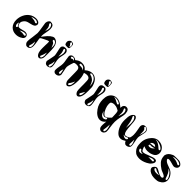

<svg xmlns="http://www.w3.org/2000/svg" viewBox="295 -2069 3499 3499"><g transform="rotate(45 2044.5 -319.0)"><path d="M215.8 -178.7C230.5 -189.5 247.1 -197.3 265.6 -204.1C284.2 -210.9 300.8 -213.9 316.4 -213.9C329.1 -213.9 339.8 -211.9 345.7 -208C353.5 -204.1 356.4 -199.2 356.4 -193.4C356.4 -188.5 354.5 -183.6 349.6 -179.7C344.7 -175.8 340.8 -173.8 335.9 -173.8C334 -173.8 333 -173.8 332 -174.8C310.5 -179.7 293.9 -182.6 282.2 -182.6C281.2 -182.6 258.8 -181.6 215.8 -178.7ZM103.5 -272.5C104.5 -269.5 106.4 -265.6 109.4 -261.7C111.3 -255.9 112.3 -252.9 113.3 -252C114.3 -251 115.2 -248 117.2 -246.1C118.2 -242.2 119.1 -240.2 119.1 -240.2C120.1 -238.3 121.1 -237.3 122.1 -235.4C123 -233.4 124 -231.4 125 -230.5C126 -228.5 127 -226.6 127.9 -225.6C128.9 -224.6 130.9 -222.7 130.9 -221.7C132.8 -220.7 133.8 -218.8 134.8 -217.8C140.6 -210.9 143.6 -206.1 143.6 -203.1C143.6 -199.2 141.6 -194.3 136.7 -189.5C133.8 -184.6 128.9 -182.6 124 -182.6C117.2 -182.6 110.4 -187.5 104.5 -197.3C98.6 -206.1 95.7 -218.8 95.7 -233.4C95.7 -240.2 96.7 -249 98.6 -257.8C99.6 -264.6 101.6 -269.5 103.5 -272.5ZM188.5 -505.9C218.8 -518.6 248 -525.4 275.4 -526.4C293.9 -526.4 309.6 -523.4 322.3 -515.6C335 -509.8 340.8 -502 340.8 -494.1C340.8 -489.3 338.9 -486.3 335.9 -483.4C327.1 -476.6 319.3 -475.6 311.5 -480.5C294.9 -489.3 281.2 -495.1 271.5 -497.1C261.7 -499 234.4 -502 188.5 -505.9ZM335.9 -535.2C320.3 -543.9 300.8 -547.9 277.3 -547.9C231.4 -547.9 188.5 -535.2 150.4 -508.8C114.3 -484.4 85.9 -450.2 65.4 -406.2C44.9 -363.3 35.2 -319.3 35.2 -273.4C35.2 -211.9 52.7 -163.1 87.9 -127.9C122.1 -93.8 165 -77.1 216.8 -77.1C251 -77.1 283.2 -84 312.5 -98.6C343.8 -113.3 363.3 -128.9 372.1 -146.5C377 -156.2 379.9 -166 379.9 -176.8C379.9 -191.4 374 -205.1 363.3 -215.8C349.6 -228.5 332 -235.4 310.5 -235.4C295.9 -235.4 273.4 -231.4 243.2 -222.7C212.9 -213.9 191.4 -210 179.7 -210C168.9 -210 159.2 -211.9 152.3 -215.8C144.5 -219.7 136.7 -229.5 130.9 -244.1C123 -259.8 120.1 -272.5 120.1 -283.2C120.1 -301.8 127.9 -321.3 142.6 -341.8C158.2 -363.3 175.8 -377.9 196.3 -385.7C203.1 -389.6 226.6 -395.5 264.6 -404.3C300.8 -412.1 325.2 -420.9 339.8 -429.7C354.5 -438.5 364.3 -452.1 369.1 -470.7C370.1 -476.6 371.1 -480.5 371.1 -483.4C371.1 -504.9 359.4 -522.5 335.9 -535.2Z M555.7 -235.4C571.3 -212.9 579.1 -183.6 579.1 -149.4C579.1 -121.1 572.3 -103.5 557.6 -95.7C555.7 -94.7 552.7 -93.8 549.8 -93.8C545.9 -93.8 542 -95.7 540 -101.6C536.1 -105.5 535.2 -109.4 534.2 -112.3C534.2 -115.2 534.2 -117.2 534.2 -119.1C534.2 -120.1 535.2 -122.1 538.1 -127C540 -131.8 543 -138.7 545.9 -150.4C549.8 -160.2 552.7 -172.9 553.7 -185.5C554.7 -194.3 555.7 -206.1 555.7 -220.7ZM852.5 -248C857.4 -214.8 860.4 -190.4 860.4 -174.8C859.4 -147.5 853.5 -126 840.8 -109.4C837.9 -104.5 833 -102.5 828.1 -102.5C823.2 -102.5 819.3 -104.5 815.4 -108.4C811.5 -112.3 809.6 -117.2 809.6 -122.1C809.6 -125 810.5 -127.9 812.5 -130.9C814.5 -135.7 816.4 -139.6 819.3 -144.5C821.3 -148.4 823.2 -153.3 825.2 -159.2C827.1 -165 829.1 -169.9 831.1 -173.8C832 -177.7 834 -183.6 835.9 -191.4C837.9 -198.2 839.8 -204.1 840.8 -208C841.8 -211.9 843.8 -218.8 846.7 -228.5C849.6 -237.3 851.6 -244.1 852.5 -248ZM786.1 -502C787.1 -502 790 -502 793 -501C795.9 -500 801.8 -498 809.6 -494.1C816.4 -491.2 823.2 -486.3 829.1 -479.5C834 -472.7 838.9 -462.9 844.7 -449.2C848.6 -435.5 851.6 -418.9 851.6 -400.4C851.6 -391.6 850.6 -383.8 850.6 -378.9C848.6 -374 848.6 -369.1 848.6 -366.2C834 -404.3 824.2 -428.7 817.4 -439.5C810.5 -450.2 798.8 -460 781.2 -467.8C774.4 -472.7 770.5 -477.5 770.5 -484.4C770.5 -489.3 771.5 -493.2 774.4 -496.1C777.3 -500 781.2 -502 786.1 -502ZM516.6 -639.6C512.7 -644.5 510.7 -649.4 510.7 -654.3C510.7 -659.2 512.7 -663.1 514.6 -666C518.6 -668.9 521.5 -670.9 526.4 -670.9C539.1 -670.9 550.8 -660.2 561.5 -639.6C569.3 -625 573.2 -608.4 573.2 -590.8C573.2 -566.4 565.4 -537.1 550.8 -501C550.8 -540 548.8 -568.4 544.9 -585.9C541 -604.5 531.2 -622.1 516.6 -639.6ZM505.9 -692.4C495.1 -692.4 484.4 -687.5 475.6 -675.8C465.8 -666 459 -654.3 455.1 -640.6C451.2 -628.9 449.2 -617.2 449.2 -608.4C449.2 -603.5 455.1 -567.4 465.8 -500C475.6 -444.3 480.5 -403.3 480.5 -377C479.5 -355.5 475.6 -318.4 467.8 -264.6C459 -210.9 455.1 -172.9 455.1 -150.4C455.1 -133.8 457 -121.1 460 -114.3C462.9 -104.5 468.8 -95.7 477.5 -86.9C485.4 -78.1 493.2 -72.3 501 -68.4C505.9 -66.4 511.7 -65.4 518.6 -65.4C535.2 -65.4 549.8 -69.3 561.5 -77.1C573.2 -85.9 582 -95.7 586.9 -108.4C592.8 -121.1 595.7 -137.7 595.7 -159.2C595.7 -183.6 591.8 -218.8 584 -264.6C577.1 -299.8 574.2 -324.2 574.2 -336.9C575.2 -337.9 575.2 -338.9 575.2 -339.8V-341.8C577.1 -347.7 601.6 -362.3 647.5 -384.8C694.3 -408.2 722.7 -419.9 731.4 -419.9H732.4C737.3 -418 739.3 -405.3 739.3 -380.9C739.3 -372.1 739.3 -353.5 737.3 -326.2C737.3 -296.9 736.3 -274.4 736.3 -256.8V-249C736.3 -188.5 743.2 -144.5 757.8 -118.2C773.4 -88.9 793 -74.2 815.4 -74.2C826.2 -74.2 835.9 -78.1 846.7 -86.9C856.4 -95.7 864.3 -107.4 870.1 -122.1C875 -132.8 877.9 -145.5 877.9 -162.1C879.9 -177.7 879.9 -210 879.9 -258.8C879.9 -324.2 877 -373 872.1 -405.3C867.2 -437.5 857.4 -464.8 842.8 -486.3C833 -500 820.3 -511.7 803.7 -521.5C788.1 -530.3 772.5 -535.2 757.8 -535.2C738.3 -535.2 714.8 -524.4 686.5 -502C659.2 -479.5 629.9 -449.2 599.6 -409.2L571.3 -372.1L569.3 -400.4V-409.2C569.3 -424.8 573.2 -454.1 582 -496.1C590.8 -538.1 594.7 -570.3 594.7 -592.8C594.7 -604.5 592.8 -618.2 589.8 -634.8C585 -654.3 576.2 -668.9 563.5 -677.7C549.8 -687.5 530.3 -692.4 505.9 -692.4Z M1064.5 -237.3C1076.2 -214.8 1082 -189.5 1083 -160.2C1083 -141.6 1080.1 -125 1075.2 -113.3C1070.3 -99.6 1063.5 -93.8 1055.7 -93.8C1052.7 -93.8 1048.8 -94.7 1044.9 -97.7C1036.1 -104.5 1034.2 -111.3 1038.1 -119.1C1048.8 -147.5 1054.7 -167 1057.6 -175.8C1059.6 -185.5 1061.5 -206.1 1064.5 -237.3ZM1027.3 -493.2C1026.4 -496.1 1025.4 -500 1024.4 -504.9C1024.4 -509.8 1026.4 -513.7 1029.3 -517.6C1032.2 -520.5 1036.1 -522.5 1040 -522.5C1052.7 -522.5 1063.5 -509.8 1071.3 -485.4C1074.2 -475.6 1076.2 -463.9 1076.2 -449.2C1076.2 -423.8 1067.4 -387.7 1050.8 -340.8C1050.8 -375 1048.8 -405.3 1045.9 -433.6C1043 -455.1 1036.1 -474.6 1027.3 -493.2ZM959 -483.4C959 -472.7 963.9 -444.3 975.6 -397.5C985.4 -350.6 991.2 -322.3 991.2 -311.5C991.2 -299.8 985.4 -269.5 975.6 -220.7C963.9 -172.9 959 -145.5 959 -140.6C959 -129.9 961.9 -119.1 969.7 -107.4C975.6 -94.7 984.4 -86.9 993.2 -83C1004.9 -78.1 1016.6 -75.2 1028.3 -75.2C1041 -75.2 1053.7 -78.1 1065.4 -84C1077.1 -88.9 1085.9 -96.7 1092.8 -105.5C1098.6 -114.3 1101.6 -127 1101.6 -146.5C1101.6 -164.1 1097.7 -195.3 1088.9 -239.3C1082 -269.5 1079.1 -294.9 1079.1 -318.4C1079.1 -339.8 1082 -365.2 1088.9 -391.6C1097.7 -425.8 1101.6 -453.1 1101.6 -475.6C1101.6 -496.1 1094.7 -513.7 1081.1 -527.3C1073.2 -536.1 1066.4 -541 1061.5 -543C1055.7 -544.9 1046.9 -545.9 1035.2 -545.9C1010.7 -545.9 991.2 -541 978.5 -529.3C965.8 -519.5 959 -503.9 959 -483.4ZM1030.3 -667C1029.3 -669.9 1028.3 -671.9 1028.3 -673.8C1028.3 -678.7 1030.3 -683.6 1032.2 -689.5C1036.1 -693.4 1040 -696.3 1044.9 -696.3C1051.8 -695.3 1059.6 -690.4 1067.4 -681.6C1076.2 -671.9 1080.1 -658.2 1080.1 -641.6C1080.1 -635.7 1080.1 -630.9 1079.1 -627.9C1077.1 -616.2 1074.2 -607.4 1070.3 -600.6C1065.4 -625 1055.7 -643.6 1040 -658.2C1039.1 -659.2 1038.1 -661.1 1036.1 -662.1C1033.2 -664.1 1031.2 -666 1030.3 -667ZM1027.3 -709C1016.6 -709 1005.9 -703.1 993.2 -691.4C980.5 -679.7 973.6 -668 971.7 -656.2C970.7 -653.3 970.7 -648.4 970.7 -643.6C970.7 -630.9 972.7 -618.2 977.5 -605.5C982.4 -593.8 987.3 -586.9 994.1 -584C1001 -581.1 1016.6 -579.1 1041 -579.1C1062.5 -579.1 1076.2 -582 1081.1 -587.9C1085.9 -592.8 1088.9 -607.4 1088.9 -631.8C1088.9 -659.2 1086.9 -677.7 1083 -685.5C1080.1 -695.3 1073.2 -700.2 1062.5 -703.1C1048.8 -707 1037.1 -709 1027.3 -709Z M1851.6 -233.4V-213.9C1851.6 -170.9 1843.8 -141.6 1828.1 -126C1825.2 -123 1822.3 -122.1 1818.4 -122.1C1813.5 -122.1 1809.6 -124 1805.7 -128.9C1801.8 -133.8 1799.8 -137.7 1799.8 -142.6C1799.8 -143.6 1800.8 -145.5 1801.8 -148.4C1802.7 -150.4 1805.7 -154.3 1809.6 -161.1C1814.5 -168 1818.4 -174.8 1822.3 -182.6C1829.1 -193.4 1838.9 -210.9 1851.6 -233.4ZM1589.8 -238.3C1588.9 -198.2 1585.9 -169.9 1581.1 -152.3C1577.1 -135.7 1567.4 -122.1 1552.7 -111.3C1548.8 -108.4 1545.9 -107.4 1543 -107.4C1538.1 -107.4 1534.2 -109.4 1530.3 -113.3C1528.3 -118.2 1526.4 -123 1526.4 -127.9C1526.4 -132.8 1527.3 -135.7 1530.3 -138.7C1533.2 -142.6 1536.1 -146.5 1540 -150.4C1542 -153.3 1544.9 -156.2 1545.9 -158.2C1547.9 -160.2 1549.8 -163.1 1552.7 -168C1555.7 -171.9 1557.6 -174.8 1557.6 -176.8L1565.4 -190.4C1568.4 -197.3 1571.3 -203.1 1572.3 -206.1ZM1280.3 -246.1C1292 -200.2 1297.9 -167 1298.8 -148.4C1297.9 -139.6 1291 -134.8 1279.3 -134.8C1268.6 -135.7 1263.7 -139.6 1263.7 -146.5C1262.7 -153.3 1261.7 -158.2 1261.7 -163.1C1261.7 -176.8 1263.7 -192.4 1268.6 -210C1271.5 -224.6 1275.4 -236.3 1280.3 -246.1ZM1256.8 -523.4C1264.6 -523.4 1271.5 -521.5 1278.3 -517.6C1285.2 -513.7 1290 -509.8 1292 -505.9C1295.9 -502.9 1299.8 -497.1 1304.7 -489.3C1288.1 -493.2 1278.3 -495.1 1274.4 -495.1C1269.5 -495.1 1262.7 -493.2 1253.9 -488.3C1244.1 -484.4 1238.3 -482.4 1237.3 -482.4C1232.4 -482.4 1227.5 -486.3 1223.6 -494.1C1221.7 -498 1220.7 -501 1220.7 -503.9C1220.7 -507.8 1221.7 -510.7 1224.6 -513.7C1227.5 -516.6 1229.5 -518.6 1233.4 -519.5C1235.4 -520.5 1239.3 -521.5 1243.2 -522.5C1248 -523.4 1251 -523.4 1252.9 -523.4ZM1451.2 -541C1463.9 -541 1476.6 -539.1 1487.3 -535.2C1498 -532.2 1507.8 -526.4 1514.6 -517.6C1521.5 -509.8 1527.3 -502.9 1530.3 -498C1534.2 -493.2 1539.1 -485.4 1543.9 -476.6C1525.4 -490.2 1511.7 -498 1501 -500C1490.2 -502.9 1469.7 -503.9 1438.5 -504.9C1427.7 -505.9 1422.9 -511.7 1422.9 -522.5C1422.9 -533.2 1427.7 -539.1 1436.5 -540C1439.5 -541 1444.3 -541 1451.2 -541ZM1708 -552.7C1710.9 -552.7 1713.9 -552.7 1718.8 -551.8C1723.6 -550.8 1731.4 -548.8 1743.2 -544.9C1755.9 -540 1766.6 -534.2 1777.3 -525.4C1788.1 -517.6 1797.9 -505.9 1808.6 -490.2C1819.3 -473.6 1827.1 -454.1 1832 -431.6C1836.9 -411.1 1838.9 -390.6 1838.9 -372.1V-364.3C1836.9 -372.1 1835 -380.9 1831.1 -389.6C1829.1 -398.4 1824.2 -410.2 1817.4 -424.8C1810.5 -439.5 1802.7 -452.1 1793.9 -463.9C1784.2 -475.6 1772.5 -486.3 1756.8 -496.1C1743.2 -506.8 1725.6 -513.7 1707 -517.6C1690.4 -521.5 1682.6 -527.3 1682.6 -535.2C1682.6 -540 1684.6 -543.9 1690.4 -546.9C1694.3 -550.8 1701.2 -552.7 1708 -552.7ZM1870.1 -413.1C1853.5 -467.8 1830.1 -506.8 1801.8 -531.2C1772.5 -555.7 1740.2 -567.4 1706.1 -567.4C1684.6 -567.4 1663.1 -563.5 1641.6 -554.7C1620.1 -545.9 1601.6 -535.2 1586.9 -522.5L1566.4 -504.9L1552.7 -519.5C1527.3 -550.8 1490.2 -566.4 1442.4 -566.4C1402.3 -566.4 1367.2 -554.7 1337.9 -532.2L1313.5 -513.7L1296.9 -525.4C1286.1 -534.2 1269.5 -538.1 1248 -538.1C1234.4 -538.1 1224.6 -537.1 1219.7 -535.2C1214.8 -533.2 1208 -529.3 1200.2 -522.5C1193.4 -515.6 1188.5 -508.8 1184.6 -502C1182.6 -495.1 1180.7 -487.3 1180.7 -477.5C1180.7 -464.8 1184.6 -441.4 1191.4 -405.3C1199.2 -366.2 1203.1 -335 1203.1 -310.5C1203.1 -286.1 1200.2 -259.8 1194.3 -230.5C1187.5 -193.4 1183.6 -164.1 1183.6 -143.6C1183.6 -130.9 1184.6 -121.1 1186.5 -115.2C1188.5 -109.4 1192.4 -103.5 1200.2 -95.7C1206.1 -89.8 1212.9 -85 1217.8 -83C1222.7 -81.1 1230.5 -80.1 1241.2 -80.1C1259.8 -80.1 1276.4 -84 1290 -92.8C1303.7 -101.6 1313.5 -112.3 1318.4 -127C1321.3 -134.8 1322.3 -141.6 1322.3 -148.4C1322.3 -158.2 1317.4 -182.6 1308.6 -222.7C1297.9 -268.6 1292 -299.8 1292 -316.4C1292 -331.1 1297.9 -359.4 1309.6 -399.4C1318.4 -430.7 1325.2 -449.2 1328.1 -455.1C1331.1 -461.9 1337.9 -465.8 1346.7 -468.8C1358.4 -472.7 1373 -474.6 1389.6 -474.6C1408.2 -474.6 1423.8 -471.7 1435.5 -466.8C1442.4 -463.9 1447.3 -460 1452.1 -455.1C1456.1 -451.2 1460 -445.3 1462.9 -438.5C1465.8 -431.6 1468.8 -420.9 1469.7 -406.2C1470.7 -391.6 1471.7 -376 1471.7 -357.4C1472.7 -338.9 1472.7 -313.5 1472.7 -281.2C1472.7 -219.7 1473.6 -179.7 1474.6 -164.1C1475.6 -146.5 1479.5 -133.8 1484.4 -123C1499 -92.8 1516.6 -77.1 1535.2 -77.1C1538.1 -77.1 1542 -78.1 1544.9 -78.1C1547.9 -80.1 1550.8 -80.1 1553.7 -82C1555.7 -82 1557.6 -84 1559.6 -85.9C1562.5 -86.9 1564.5 -88.9 1566.4 -89.8C1568.4 -90.8 1570.3 -92.8 1572.3 -94.7L1576.2 -98.6C1577.1 -99.6 1578.1 -100.6 1579.1 -101.6C1581.1 -102.5 1582 -103.5 1581.1 -103.5C1593.8 -120.1 1602.5 -146.5 1610.4 -181.6C1616.2 -216.8 1620.1 -253.9 1620.1 -293C1620.1 -351.6 1613.3 -398.4 1600.6 -432.6L1590.8 -461.9C1594.7 -464.8 1603.5 -467.8 1618.2 -470.7C1632.8 -473.6 1644.5 -475.6 1653.3 -475.6H1656.2C1688.5 -475.6 1710.9 -464.8 1723.6 -442.4C1730.5 -428.7 1734.4 -383.8 1734.4 -306.6V-253.9C1734.4 -190.4 1736.3 -151.4 1741.2 -136.7C1748 -118.2 1756.8 -103.5 1766.6 -93.8C1777.3 -83 1788.1 -78.1 1799.8 -78.1C1820.3 -78.1 1838.9 -92.8 1855.5 -123C1864.3 -142.6 1871.1 -164.1 1874 -186.5C1877.9 -209 1879.9 -244.1 1879.9 -291C1879.9 -328.1 1878.9 -354.5 1877.9 -371.1C1877 -387.7 1874 -401.4 1870.1 -413.1Z M2063.5 -237.3C2075.2 -214.8 2081.1 -189.5 2082 -160.2C2082 -141.6 2079.1 -125 2074.2 -113.3C2069.3 -99.6 2062.5 -93.8 2054.7 -93.8C2051.8 -93.8 2047.9 -94.7 2043.9 -97.7C2035.2 -104.5 2033.2 -111.3 2037.1 -119.1C2047.9 -147.5 2053.7 -167 2056.6 -175.8C2058.6 -185.5 2060.5 -206.1 2063.5 -237.3ZM2026.4 -493.2C2025.4 -496.1 2024.4 -500 2023.4 -504.9C2023.4 -509.8 2025.4 -513.7 2028.3 -517.6C2031.2 -520.5 2035.2 -522.5 2039.1 -522.5C2051.8 -522.5 2062.5 -509.8 2070.3 -485.4C2073.2 -475.6 2075.2 -463.9 2075.2 -449.2C2075.2 -423.8 2066.4 -387.7 2049.8 -340.8C2049.8 -375 2047.9 -405.3 2044.9 -433.6C2042 -455.1 2035.2 -474.6 2026.4 -493.2ZM1958 -483.4C1958 -472.7 1962.9 -444.3 1974.6 -397.5C1984.4 -350.6 1990.2 -322.3 1990.2 -311.5C1990.2 -299.8 1984.4 -269.5 1974.6 -220.7C1962.9 -172.9 1958 -145.5 1958 -140.6C1958 -129.9 1960.9 -119.1 1968.8 -107.4C1974.6 -94.7 1983.4 -86.9 1992.2 -83C2003.9 -78.1 2015.6 -75.2 2027.3 -75.2C2040 -75.2 2052.7 -78.1 2064.5 -84C2076.2 -88.9 2085 -96.7 2091.8 -105.5C2097.7 -114.3 2100.6 -127 2100.6 -146.5C2100.6 -164.1 2096.7 -195.3 2087.9 -239.3C2081.1 -269.5 2078.1 -294.9 2078.1 -318.4C2078.1 -339.8 2081.1 -365.2 2087.9 -391.6C2096.7 -425.8 2100.6 -453.1 2100.6 -475.6C2100.6 -496.1 2093.8 -513.7 2080.1 -527.3C2072.3 -536.1 2065.4 -541 2060.5 -543C2054.7 -544.9 2045.9 -545.9 2034.2 -545.9C2009.8 -545.9 1990.2 -541 1977.5 -529.3C1964.8 -519.5 1958 -503.9 1958 -483.4ZM2029.3 -667C2028.3 -669.9 2027.3 -671.9 2027.3 -673.8C2027.3 -678.7 2029.3 -683.6 2031.2 -689.5C2035.2 -693.4 2039.1 -696.3 2043.9 -696.3C2050.8 -695.3 2058.6 -690.4 2066.4 -681.6C2075.2 -671.9 2079.1 -658.2 2079.1 -641.6C2079.1 -635.7 2079.1 -630.9 2078.1 -627.9C2076.2 -616.2 2073.2 -607.4 2069.3 -600.6C2064.5 -625 2054.7 -643.6 2039.1 -658.2C2038.1 -659.2 2037.1 -661.1 2035.2 -662.1C2032.2 -664.1 2030.3 -666 2029.3 -667ZM2026.4 -709C2015.6 -709 2004.9 -703.1 1992.2 -691.4C1979.5 -679.7 1972.7 -668 1970.7 -656.2C1969.7 -653.3 1969.7 -648.4 1969.7 -643.6C1969.7 -630.9 1971.7 -618.2 1976.6 -605.5C1981.4 -593.8 1986.3 -586.9 1993.2 -584C2000 -581.1 2015.6 -579.1 2040 -579.1C2061.5 -579.1 2075.2 -582 2080.1 -587.9C2085 -592.8 2087.9 -607.4 2087.9 -631.8C2087.9 -659.2 2085.9 -677.7 2082 -685.5C2079.1 -695.3 2072.3 -700.2 2061.5 -703.1C2047.9 -707 2036.1 -709 2026.4 -709Z M2590.8 -131.8C2590.8 -130.9 2591.8 -127 2593.8 -121.1C2596.7 -114.3 2597.7 -110.4 2597.7 -109.4C2598.6 -108.4 2599.6 -104.5 2601.6 -98.6L2605.5 -86.9C2606.4 -85 2607.4 -81.1 2608.4 -76.2C2609.4 -71.3 2610.4 -66.4 2611.3 -64.5C2612.3 -60.5 2613.3 -57.6 2613.3 -52.7C2615.2 -47.9 2615.2 -44.9 2615.2 -42C2616.2 -39.1 2616.2 -36.1 2617.2 -32.2C2617.2 -28.3 2617.2 -24.4 2617.2 -21.5C2617.2 -4.9 2614.3 9.8 2609.4 21.5C2606.4 30.3 2600.6 34.2 2593.8 34.2C2588.9 34.2 2585 32.2 2581.1 28.3C2577.1 24.4 2575.2 19.5 2575.2 14.6C2575.2 12.7 2575.2 10.7 2576.2 9.8C2581.1 -8.8 2585.9 -56.6 2590.8 -131.8ZM2336.9 -223.6C2364.3 -180.7 2389.6 -159.2 2413.1 -159.2H2414.1C2420.9 -159.2 2431.6 -162.1 2443.4 -168C2457 -174.8 2464.8 -177.7 2468.8 -177.7C2472.7 -177.7 2476.6 -174.8 2480.5 -169.9C2481.4 -167 2482.4 -165 2482.4 -163.1C2482.4 -154.3 2476.6 -146.5 2464.8 -137.7C2452.1 -128.9 2438.5 -125 2423.8 -125C2407.2 -125 2390.6 -131.8 2375 -144.5C2360.4 -158.2 2348.6 -179.7 2340.8 -209C2338.9 -215.8 2337.9 -220.7 2336.9 -223.6ZM2346.7 -440.4C2363.3 -445.3 2377.9 -448.2 2390.6 -448.2C2420.9 -448.2 2450.2 -441.4 2478.5 -426.8L2486.3 -422.9C2501 -416 2510.7 -410.2 2513.7 -406.2C2516.6 -401.4 2520.5 -387.7 2524.4 -364.3C2525.4 -360.4 2525.4 -357.4 2525.4 -355.5C2527.3 -344.7 2528.3 -324.2 2528.3 -292L2529.3 -247.1L2502.9 -219.7C2472.7 -188.5 2447.3 -172.9 2425.8 -172.9C2411.1 -172.9 2397.5 -180.7 2384.8 -195.3C2364.3 -215.8 2347.7 -244.1 2333 -281.2C2318.4 -317.4 2311.5 -350.6 2311.5 -379.9C2311.5 -400.4 2313.5 -414.1 2317.4 -420.9C2321.3 -427.7 2331.1 -434.6 2346.7 -440.4ZM2584 -532.2C2585 -532.2 2587.9 -531.2 2589.8 -530.3C2593.8 -529.3 2596.7 -526.4 2599.6 -523.4C2603.5 -519.5 2607.4 -514.6 2610.4 -509.8C2613.3 -504.9 2616.2 -498 2619.1 -489.3C2622.1 -480.5 2623 -471.7 2623 -461.9C2622.1 -440.4 2618.2 -418 2609.4 -394.5C2608.4 -391.6 2606.4 -385.7 2603.5 -378.9C2600.6 -372.1 2597.7 -365.2 2595.7 -359.4C2592.8 -353.5 2591.8 -349.6 2591.8 -348.6V-356.4C2591.8 -362.3 2591.8 -373 2592.8 -387.7C2593.8 -402.3 2593.8 -414.1 2593.8 -421.9C2593.8 -432.6 2593.8 -439.5 2592.8 -444.3C2590.8 -462.9 2585.9 -478.5 2578.1 -493.2C2571.3 -507.8 2567.4 -515.6 2567.4 -517.6C2567.4 -520.5 2569.3 -524.4 2573.2 -528.3C2576.2 -531.2 2580.1 -532.2 2584 -532.2ZM2334 -548.8C2354.5 -548.8 2377.9 -543.9 2404.3 -534.2C2429.7 -524.4 2442.4 -514.6 2442.4 -503.9C2442.4 -501 2441.4 -498 2439.5 -495.1C2433.6 -486.3 2425.8 -484.4 2415 -489.3C2408.2 -492.2 2397.5 -498 2382.8 -505.9C2369.1 -513.7 2355.5 -520.5 2341.8 -527.3C2329.1 -533.2 2314.5 -537.1 2299.8 -540C2294.9 -541 2291 -541 2288.1 -542C2296.9 -546.9 2312.5 -548.8 2334 -548.8ZM2579.1 -570.3C2560.5 -570.3 2543.9 -563.5 2531.2 -549.8C2518.6 -536.1 2511.7 -519.5 2511.7 -501V-480.5L2480.5 -505.9C2434.6 -544.9 2386.7 -564.5 2337.9 -564.5C2306.6 -564.5 2278.3 -555.7 2252.9 -539.1C2201.2 -505.9 2175.8 -448.2 2175.8 -365.2C2175.8 -327.1 2180.7 -292 2189.5 -259.8C2198.2 -228.5 2213.9 -197.3 2235.4 -167C2258.8 -132.8 2285.2 -105.5 2312.5 -87.9C2341.8 -68.4 2369.1 -59.6 2397.5 -59.6C2430.7 -59.6 2460 -72.3 2485.4 -97.7L2507.8 -121.1L2503.9 -91.8C2501 -75.2 2500 -55.7 2500 -33.2C2500 -5.9 2502 13.7 2505.9 25.4C2508.8 36.1 2516.6 46.9 2528.3 57.6C2539.1 66.4 2551.8 71.3 2566.4 71.3C2584 71.3 2599.6 64.5 2614.3 52.7C2628.9 39.1 2636.7 23.4 2639.6 2.9V-4.9C2639.6 -23.4 2636.7 -55.7 2629.9 -99.6C2622.1 -148.4 2618.2 -191.4 2618.2 -228.5C2619.1 -270.5 2625 -314.5 2635.7 -362.3C2646.5 -408.2 2652.3 -440.4 2652.3 -459C2652.3 -460.9 2652.3 -463.9 2652.3 -466.8C2651.4 -470.7 2651.4 -473.6 2651.4 -475.6C2648.4 -539.1 2625 -570.3 2581.1 -570.3Z M2986.3 -192.4C2992.2 -192.4 2997.1 -190.4 3002 -187.5C3005.9 -184.6 3007.8 -179.7 3007.8 -174.8C3006.8 -166 3001 -158.2 2988.3 -151.4C2981.4 -148.4 2973.6 -146.5 2963.9 -146.5C2951.2 -146.5 2938.5 -150.4 2923.8 -159.2C2913.1 -166 2905.3 -171.9 2900.4 -178.7C2917 -175.8 2929.7 -173.8 2936.5 -173.8C2946.3 -173.8 2955.1 -175.8 2960.9 -177.7C2968.8 -181.6 2973.6 -184.6 2976.6 -187.5C2980.5 -190.4 2983.4 -192.4 2986.3 -192.4ZM3099.6 -252C3122.1 -206.1 3132.8 -170.9 3132.8 -146.5C3132.8 -141.6 3131.8 -134.8 3130.9 -127C3127.9 -118.2 3123 -114.3 3116.2 -114.3C3111.3 -114.3 3106.4 -116.2 3101.6 -119.1C3097.7 -122.1 3095.7 -127 3095.7 -131.8V-143.6C3095.7 -148.4 3095.7 -154.3 3096.7 -160.2C3097.7 -168 3097.7 -173.8 3097.7 -180.7C3098.6 -195.3 3098.6 -218.8 3099.6 -252ZM2787.1 -512.7C2781.2 -522.5 2778.3 -530.3 2778.3 -536.1C2778.3 -544.9 2782.2 -548.8 2789.1 -548.8C2801.8 -548.8 2814.5 -539.1 2826.2 -518.6C2839.8 -498 2846.7 -468.8 2847.7 -430.7C2847.7 -428.7 2847.7 -425.8 2847.7 -419.9C2848.6 -416 2848.6 -412.1 2848.6 -409.2C2848.6 -387.7 2845.7 -348.6 2838.9 -293C2838.9 -293.9 2837.9 -302.7 2835.9 -319.3C2833 -335.9 2830.1 -355.5 2826.2 -378.9C2823.2 -400.4 2820.3 -417 2818.4 -426.8C2807.6 -467.8 2797.9 -496.1 2787.1 -512.7ZM3082 -524.4C3073.2 -529.3 3069.3 -535.2 3068.4 -543.9C3069.3 -553.7 3074.2 -558.6 3085 -558.6C3090.8 -558.6 3096.7 -556.6 3102.5 -553.7C3125 -541 3135.7 -520.5 3135.7 -491.2C3135.7 -464.8 3126 -427.7 3107.4 -377.9V-387.7C3107.4 -393.6 3107.4 -402.3 3107.4 -414.1C3108.4 -425.8 3108.4 -434.6 3108.4 -441.4C3108.4 -450.2 3107.4 -462.9 3106.4 -477.5C3104.5 -491.2 3101.6 -502 3097.7 -507.8C3094.7 -515.6 3088.9 -520.5 3082 -524.4ZM2829.1 -561.5C2821.3 -568.4 2812.5 -571.3 2803.7 -572.3C2791 -572.3 2779.3 -566.4 2767.6 -555.7C2754.9 -544.9 2745.1 -529.3 2737.3 -508.8C2726.6 -481.4 2721.7 -439.5 2721.7 -381.8C2721.7 -343.8 2724.6 -314.5 2729.5 -293C2739.3 -248 2755.9 -207 2779.3 -169.9C2803.7 -133.8 2829.1 -108.4 2855.5 -95.7C2871.1 -88.9 2886.7 -85 2903.3 -85C2929.7 -85 2953.1 -91.8 2975.6 -106.4C2994.1 -117.2 3003.9 -123 3005.9 -123C3007.8 -123 3008.8 -120.1 3008.8 -115.2C3008.8 -109.4 3014.6 -100.6 3027.3 -87.9C3035.2 -80.1 3042 -75.2 3046.9 -72.3C3051.8 -70.3 3059.6 -69.3 3068.4 -69.3C3083 -69.3 3097.7 -73.2 3110.4 -80.1C3123 -86.9 3132.8 -93.8 3138.7 -103.5C3144.5 -111.3 3147.5 -124 3147.5 -140.6C3147.5 -157.2 3143.6 -182.6 3136.7 -215.8C3125 -271.5 3119.1 -308.6 3119.1 -327.1C3120.1 -344.7 3124 -371.1 3132.8 -405.3C3143.6 -451.2 3149.4 -481.4 3149.4 -494.1C3149.4 -503.9 3147.5 -514.6 3142.6 -526.4C3136.7 -539.1 3128.9 -548.8 3121.1 -554.7C3111.3 -561.5 3099.6 -565.4 3083 -566.4H3072.3C3042 -566.4 3022.5 -555.7 3011.7 -533.2C3006.8 -521.5 3003.9 -511.7 3003.9 -503.9C3003.9 -493.2 3007.8 -466.8 3016.6 -423.8C3025.4 -377.9 3030.3 -339.8 3030.3 -307.6C3030.3 -289.1 3028.3 -268.6 3023.4 -246.1C3020.5 -233.4 3017.6 -225.6 3013.7 -220.7C3008.8 -215.8 3000 -210.9 2987.3 -204.1C2966.8 -193.4 2949.2 -188.5 2934.6 -188.5C2923.8 -188.5 2916 -191.4 2909.2 -198.2C2897.5 -210.9 2888.7 -232.4 2882.8 -260.7C2877 -289.1 2872.1 -336.9 2868.2 -402.3C2865.2 -456.1 2861.3 -492.2 2855.5 -513.7C2851.6 -533.2 2841.8 -549.8 2829.1 -561.5Z M3304.7 -216.8C3309.6 -216.8 3313.5 -215.8 3318.4 -213.9C3322.3 -211.9 3324.2 -210 3324.2 -207C3329.1 -195.3 3335.9 -187.5 3343.8 -183.6C3352.5 -178.7 3364.3 -176.8 3378.9 -176.8H3393.6C3378.9 -164.1 3362.3 -157.2 3341.8 -157.2C3328.1 -157.2 3316.4 -161.1 3306.6 -168C3295.9 -174.8 3290 -186.5 3289.1 -201.2C3288.1 -206.1 3289.1 -209 3293 -212.9C3294.9 -214.8 3299.8 -216.8 3304.7 -216.8ZM3506.8 -204.1C3515.6 -213.9 3530.3 -222.7 3549.8 -230.5C3569.3 -238.3 3586.9 -242.2 3601.6 -242.2C3618.2 -241.2 3627 -235.4 3627 -224.6C3627 -219.7 3625 -214.8 3623 -210.9C3619.1 -208 3616.2 -206.1 3612.3 -206.1H3601.6C3596.7 -206.1 3587.9 -206.1 3576.2 -207C3563.5 -208 3553.7 -208 3546.9 -208C3538.1 -208 3531.2 -208 3526.4 -207C3518.6 -206.1 3511.7 -205.1 3506.8 -204.1ZM3477.5 -403.3C3466.8 -388.7 3453.1 -376 3437.5 -365.2C3419.9 -355.5 3403.3 -350.6 3385.7 -350.6C3378.9 -350.6 3373 -351.6 3366.2 -353.5C3359.4 -356.4 3355.5 -360.4 3355.5 -367.2C3355.5 -372.1 3357.4 -376 3361.3 -380.9C3366.2 -385.7 3370.1 -387.7 3374 -387.7H3375C3391.6 -386.7 3402.3 -385.7 3405.3 -385.7C3419.9 -386.7 3444.3 -392.6 3477.5 -403.3ZM3396.5 -449.2C3404.3 -451.2 3410.2 -452.1 3414.1 -452.1C3419.9 -452.1 3427.7 -450.2 3436.5 -445.3C3451.2 -437.5 3459 -431.6 3459 -426.8C3459 -419.9 3436.5 -415 3392.6 -412.1L3343.8 -409.2L3360.4 -426.8C3369.1 -437.5 3381.8 -445.3 3396.5 -449.2ZM3374 -526.4C3383.8 -529.3 3395.5 -531.2 3410.2 -531.2C3433.6 -531.2 3458 -526.4 3483.4 -515.6C3508.8 -505.9 3529.3 -494.1 3543.9 -481.4C3558.6 -468.8 3566.4 -457 3566.4 -448.2C3566.4 -444.3 3564.5 -441.4 3560.5 -438.5C3557.6 -435.5 3554.7 -434.6 3550.8 -434.6C3543 -435.5 3536.1 -438.5 3531.2 -443.4C3512.7 -460 3499 -471.7 3490.2 -478.5C3480.5 -486.3 3467.8 -494.1 3453.1 -502.9C3437.5 -511.7 3421.9 -517.6 3405.3 -521.5C3392.6 -524.4 3382.8 -526.4 3374 -526.4ZM3441.4 -550.8C3437.5 -550.8 3433.6 -550.8 3427.7 -550.8C3423.8 -551.8 3419.9 -551.8 3418 -551.8C3401.4 -551.8 3382.8 -546.9 3364.3 -538.1C3334 -524.4 3306.6 -502 3283.2 -470.7C3257.8 -439.5 3240.2 -404.3 3229.5 -364.3C3223.6 -343.8 3220.7 -317.4 3220.7 -287.1C3220.7 -250 3224.6 -218.8 3232.4 -192.4C3240.2 -167 3253.9 -143.6 3273.4 -123C3293 -101.6 3313.5 -86.9 3335.9 -80.1C3357.4 -73.2 3379.9 -69.3 3404.3 -69.3C3454.1 -69.3 3504.9 -83 3557.6 -110.4C3578.1 -121.1 3593.8 -130.9 3605.5 -139.6C3616.2 -148.4 3628.9 -162.1 3641.6 -179.7C3654.3 -196.3 3661.1 -211.9 3661.1 -226.6C3661.1 -254.9 3645.5 -269.5 3615.2 -269.5H3613.3C3587.9 -269.5 3550.8 -258.8 3501 -238.3C3443.4 -213.9 3402.3 -201.2 3377.9 -201.2C3368.2 -201.2 3360.4 -203.1 3355.5 -206.1C3350.6 -209 3345.7 -214.8 3340.8 -222.7C3335.9 -231.4 3331.1 -244.1 3324.2 -259.8C3318.4 -277.3 3315.4 -288.1 3315.4 -293C3315.4 -293.9 3315.4 -293.9 3316.4 -294.9C3317.4 -295.9 3326.2 -293 3340.8 -286.1C3359.4 -276.4 3383.8 -271.5 3414.1 -271.5C3448.2 -271.5 3482.4 -277.3 3515.6 -291C3547.9 -302.7 3571.3 -320.3 3584 -340.8C3595.7 -360.4 3601.6 -380.9 3601.6 -402.3C3601.6 -438.5 3586.9 -471.7 3558.6 -502C3529.3 -532.2 3490.2 -547.9 3441.4 -550.8Z M3738.3 -129.9C3734.4 -134.8 3732.4 -139.6 3732.4 -142.6C3732.4 -147.5 3734.4 -152.3 3738.3 -154.3C3742.2 -158.2 3747.1 -159.2 3752 -159.2C3756.8 -159.2 3759.8 -158.2 3762.7 -155.3C3775.4 -145.5 3788.1 -138.7 3801.8 -132.8C3815.4 -128.9 3841.8 -121.1 3879.9 -110.4C3857.4 -105.5 3835.9 -102.5 3817.4 -102.5C3782.2 -102.5 3755.9 -111.3 3738.3 -129.9ZM3912.1 -319.3C3945.3 -310.5 3974.6 -287.1 4001 -250C4026.4 -213.9 4039.1 -183.6 4039.1 -159.2C4039.1 -146.5 4034.2 -139.6 4024.4 -139.6C4013.7 -139.6 4006.8 -146.5 4002.9 -161.1C3982.4 -229.5 3956.1 -279.3 3922.9 -309.6C3918 -314.5 3914.1 -318.4 3912.1 -319.3ZM3810.5 -524.4C3836.9 -537.1 3866.2 -543 3897.5 -543C3925.8 -543 3951.2 -538.1 3971.7 -528.3C3993.2 -518.6 4003.9 -508.8 4003.9 -498C4003.9 -495.1 4002 -491.2 3999 -488.3C3991.2 -481.4 3982.4 -480.5 3971.7 -487.3C3954.1 -497.1 3937.5 -504.9 3921.9 -509.8C3906.2 -515.6 3886.7 -519.5 3862.3 -522.5C3850.6 -523.4 3836.9 -524.4 3820.3 -524.4ZM3885.7 -559.6C3852.5 -559.6 3831.1 -558.6 3821.3 -557.6C3810.5 -556.6 3797.9 -551.8 3783.2 -543.9C3732.4 -521.5 3702.1 -487.3 3691.4 -440.4C3690.4 -437.5 3690.4 -432.6 3690.4 -425.8C3690.4 -413.1 3692.4 -398.4 3696.3 -380.9C3700.2 -363.3 3705.1 -348.6 3710.9 -336.9C3723.6 -310.5 3747.1 -283.2 3780.3 -255.9C3815.4 -226.6 3849.6 -206.1 3885.7 -193.4C3925.8 -178.7 3950.2 -163.1 3959 -146.5C3962.9 -138.7 3960.9 -130.9 3953.1 -123C3947.3 -117.2 3940.4 -114.3 3931.6 -114.3C3924.8 -114.3 3918.9 -114.3 3914.1 -115.2C3897.5 -117.2 3878.9 -124 3857.4 -134.8C3835.9 -146.5 3815.4 -157.2 3797.9 -168C3778.3 -177.7 3764.6 -182.6 3754.9 -182.6C3738.3 -182.6 3722.7 -174.8 3708 -159.2C3692.4 -143.6 3684.6 -127 3684.6 -110.4C3684.6 -106.4 3684.6 -103.5 3685.5 -101.6C3689.5 -85 3701.2 -68.4 3719.7 -52.7C3739.3 -38.1 3762.7 -26.4 3791 -18.6C3817.4 -13.7 3844.7 -10.7 3873 -10.7C3912.1 -11.7 3941.4 -16.6 3961.9 -27.3C4023.4 -58.6 4054.7 -102.5 4054.7 -159.2C4053.7 -178.7 4048.8 -201.2 4039.1 -226.6C4027.3 -250 4012.7 -269.5 3997.1 -286.1C3979.5 -302.7 3962.9 -314.5 3945.3 -323.2C3927.7 -332 3910.2 -338.9 3893.6 -343.8C3877 -348.6 3859.4 -355.5 3842.8 -363.3C3825.2 -371.1 3810.5 -379.9 3799.8 -389.6C3783.2 -404.3 3775.4 -416 3775.4 -425.8C3775.4 -437.5 3786.1 -443.4 3807.6 -443.4C3828.1 -442.4 3850.6 -438.5 3876 -430.7C3916 -418 3943.4 -412.1 3956.1 -412.1C3965.8 -412.1 3976.6 -415 3988.3 -420.9C4016.6 -435.5 4031.2 -456.1 4031.2 -482.4C4031.2 -506.8 4015.6 -528.3 3983.4 -545.9C3971.7 -552.7 3960 -556.6 3950.2 -557.6C3938.5 -558.6 3918 -559.6 3885.7 -559.6Z"/></g></svg>

Font: Puffy Slushy
Style: Regular
Weight: 400
Designer: Intuisi Creative
Foundry: Intuisi Creative
Version: Version 001.000